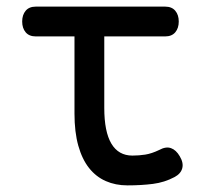

<svg xmlns="http://www.w3.org/2000/svg" viewBox="-20 -550 640 580"><path d="M479 -530Q499 -530 509.5 -517.5Q520 -505 520 -485Q520 -465 509.5 -452.5Q499 -440 479 -440H88Q68 -440 57.5 -452.5Q47 -465 47 -485Q47 -505 57.5 -517.5Q68 -530 88 -530ZM461 -97Q481 -108 496.5 -102.5Q512 -97 523 -78Q535 -58 530.5 -41.5Q526 -25 507 -15Q477 1 442 5.5Q407 10 365 10Q329 10 299.5 -3Q270 -16 249 -42.5Q228 -69 216.5 -110Q205 -151 205 -207V-530H295V-224Q295 -152 316.5 -116Q338 -80 380 -80Q400 -80 419 -83Q438 -86 461 -97Z"/></svg>

Font: Maple Mono
Style: Regular
Weight: 400
Monospace: yes
Designer: subframe7536
Version: Version 7.300